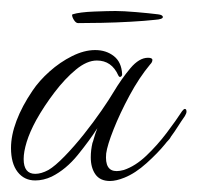

<svg xmlns="http://www.w3.org/2000/svg" viewBox="-20 -322 359 349"><path d="M180 7Q162 7 153.5 -5Q145 -17 145 -36Q145 -49 148 -62Q149 -64 151 -71.5Q153 -79 157 -89Q143 -67 121.5 -40.5Q100 -14 74 -1Q59 6 44 6Q24 6 12 -9.5Q0 -25 0 -53Q0 -76 10 -102.5Q20 -129 39 -157Q51 -175 70 -192Q89 -209 111 -220Q133 -231 153 -231Q173 -231 187 -220Q201 -209 202 -187Q202 -184 199.5 -182.5Q197 -181 195 -185Q183 -212 156 -212Q138 -212 118 -195.5Q98 -179 79 -154Q60 -129 46 -104Q34 -82 28.5 -64Q23 -46 23 -33Q23 -6 44 -6Q55 -6 68 -13Q80 -20 97.5 -38Q115 -56 132.5 -78Q150 -100 164.5 -121Q179 -142 186 -154Q201 -179 217 -198Q233 -217 249 -217Q257 -217 257 -213Q257 -209 253 -205Q233 -181 215.5 -148.5Q198 -116 186.5 -87Q175 -58 173 -43Q170 -11 192 -11Q195 -11 198 -11.5Q201 -12 205 -13Q226 -20 246 -39Q266 -58 283 -80.5Q300 -103 311 -120Q314 -124 316 -124Q319 -124 319 -119Q319 -116 316 -111Q309 -101 303 -91.5Q297 -82 291 -74Q289 -70 286 -67Q283 -64 280 -60Q267 -44 246.5 -25.5Q226 -7 206 1Q191 7 180 7ZM122 -280Q118 -280 114.5 -285.5Q111 -291 111 -295L112 -296Q125 -300 151 -301Q177 -302 190 -302Q204 -302 227.5 -300Q251 -298 267 -296Q276 -295 276 -291Q276 -287 262 -286Q244 -284 217.5 -282.5Q191 -281 165 -280.5Q139 -280 122 -280Z"/></svg>

Font: Waterfall
Style: Regular
Weight: 400
Designer: Robert E. Leuschke
Foundry: Robert E. Leuschke
Version: Version 1.010; ttfautohint (v1.8.3)